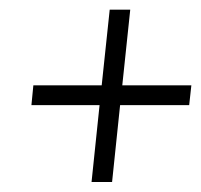

<svg xmlns="http://www.w3.org/2000/svg" viewBox="-20 -608 407 388"><path d="M165 -240.2 181.2 -395.5H43.5L47.4 -435.5H185.5L201.7 -588.4H243.2L227.1 -435.5H366.7L362.3 -395.5H222.7L206.5 -240.2Z"/></svg>

Font: Oswald
Style: Extra-Light
Weight: 200
Designer: Vernon Adams
Foundry: Vernon Adams
Version: 3.0; ttfautohint (v0.94.23-7a4d-dirty) -l 8 -r 50 -G 200 -x 